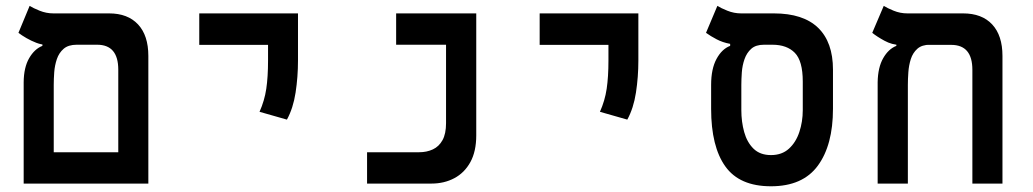

<svg xmlns="http://www.w3.org/2000/svg" viewBox="-20 -632 3556 661"><path d="M387.2 0V-392.1Q387.2 -478 314.5 -478H137.7Q122.6 -478 105.2 -484.6Q87.9 -491.2 71.3 -500.7Q54.7 -510.3 43.5 -519L82 -611.8Q93.3 -604.5 116.2 -595.2Q139.2 -585.9 163.6 -585.9H355.5Q419.9 -585.9 455.3 -547.9Q490.7 -509.8 490.7 -439.5V0ZM105 0V-107.9H461.4V0ZM61.5 0V-349.1Q62 -399.9 80.3 -431.6Q98.6 -463.4 126 -474.1V-509.3L244.1 -478Q215.3 -478 199.2 -464.1Q183.1 -450.2 175.8 -428.7Q168.5 -407.2 166.7 -383.5Q165 -359.9 165 -339.8V0Z M967.8 -220.2 873.5 -247.1Q890.6 -285.2 896.7 -326.2Q902.8 -367.2 902.8 -423.8V-585.9H1005.9V-423.8Q1005.9 -367.2 997.6 -313.2Q989.3 -259.3 967.8 -220.2ZM666 -477.5V-585.9H1005.9V-477.5Z M1243.7 0V-107.9H1423.3Q1449.2 -107.9 1470.2 -117.7Q1491.2 -127.4 1503.4 -149.4Q1515.6 -171.4 1515.6 -208V-585.9H1619.6V-166Q1619.6 -110.8 1599.4 -74Q1579.1 -37.1 1544.2 -18.6Q1509.3 0 1465.3 0ZM1343.8 -478V-585.9H1605.5V-478Z M2139.6 -220.2 2045.4 -247.1Q2062.5 -285.2 2068.6 -326.2Q2074.7 -367.2 2074.7 -423.8V-585.9H2177.7V-423.8Q2177.7 -367.2 2169.4 -313.2Q2161.1 -259.3 2139.6 -220.2ZM1837.9 -477.5V-585.9H2177.7V-477.5Z M2634.3 9.3Q2525.9 9.3 2477.1 -59.1Q2428.2 -127.4 2428.2 -257.3V-339.8Q2428.2 -395 2446.8 -429.2Q2465.3 -463.4 2493.7 -474.1V-481Q2467.8 -485.8 2447.3 -496.6Q2426.8 -507.3 2410.6 -519L2449.7 -611.8Q2460.9 -604.5 2483.9 -595.2Q2506.8 -585.9 2531.2 -585.9H2644Q2745.1 -585.9 2796.4 -536.4Q2847.7 -486.8 2847.7 -392.1V-257.3Q2847.7 -132.8 2795.7 -61.8Q2743.7 9.3 2634.3 9.3ZM2634.3 -98.1Q2671.9 -98.1 2696 -120.1Q2720.2 -142.1 2731.9 -177.5Q2743.7 -212.9 2743.7 -252.9V-351.1Q2743.7 -422.4 2716.3 -450.2Q2689 -478 2639.2 -478H2609.9Q2582 -478 2566.4 -464.1Q2550.8 -450.2 2543.2 -428.5Q2535.6 -406.7 2533.9 -383.1Q2532.2 -359.4 2532.2 -339.4V-252.9Q2532.2 -212.9 2542 -177.5Q2551.8 -142.1 2574.2 -120.1Q2596.7 -98.1 2634.3 -98.1Z M3431.2 -439.5V0H3327.6V-391.6Q3327.6 -477.5 3254.9 -477.5H3077.6Q3051.3 -477.5 3025.1 -491.7Q2999 -505.9 2982.9 -519L3022.5 -611.8Q3033.7 -604.5 3056.4 -595.2Q3079.1 -585.9 3103.5 -585.9H3295.4Q3360.4 -585.9 3395.8 -547.9Q3431.2 -509.8 3431.2 -439.5ZM3065.9 -474.1V-510.3L3181.6 -478Q3153.8 -478 3138.2 -464.1Q3122.6 -450.2 3115.7 -428.7Q3108.9 -407.2 3107.2 -383.5Q3105.5 -359.9 3105.5 -339.8V0H3001.5V-349.1Q3002.4 -399.9 3020.5 -431.6Q3038.6 -463.4 3065.9 -474.1Z"/></svg>

Font: Cascadia Code Medium
Style: Regular
Weight: 500
Monospace: yes
Designer: Aaron Bell
Foundry: Saja Typeworks
Version: Version 2407.024